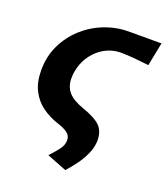

<svg xmlns="http://www.w3.org/2000/svg" viewBox="-128 -586 752 864"><g transform="rotate(20 248.5 -154.0)"><path d="M284.7 187.6 190.6 150.6Q209.6 129.5 228.3 106.5Q246.9 83.5 246.9 58.5Q246.9 37.8 230.5 24.9Q214.2 12.1 180.2 1.3Q138.1 -12.5 103.8 -37.4Q69.4 -62.4 49.3 -102Q29.2 -141.6 29.2 -198.5Q29.2 -264 55 -318.1Q80.8 -372.2 124.9 -412.3Q169.1 -452.5 225.2 -474.3Q281.3 -496.1 341.1 -496.1H496.7L474.3 -384.1Q447.1 -386.9 427.7 -389.1Q408.3 -391.4 389.7 -392.6Q371.1 -393.9 345.7 -394.7Q307.3 -395.5 275.4 -381Q243.5 -366.6 219.5 -340.5Q195.6 -314.5 182.4 -280.8Q169.2 -247 169.2 -209.4Q169.2 -171.7 191.1 -145.6Q213 -119.5 264.5 -101.5Q325.2 -80.5 350.3 -56.1Q375.5 -31.6 375.5 13.3Q375.5 42.7 362.2 74Q348.9 105.3 328 134.3Q307.1 163.2 284.7 187.6Z"/></g></svg>

Font: Source Sans Variable
Style: Italic
Weight: 200
Italic angle: -11°
Designer: Paul D. Hunt
Foundry: Adobe Systems Incorporated
Version: Version 3.006;hotconv 1.0.111;makeotfexe 2.5.65597